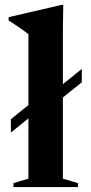

<svg xmlns="http://www.w3.org/2000/svg" viewBox="-20 -757 370 777"><path d="M141.5 -315.5 24 -220.5V-274.5L141.5 -369.5L181.5 -374L311 -478V-424L181.5 -320ZM234.5 -34 295.5 -16V0H34.5V-16L95 -34V-618.5Q88.5 -624 77.2 -632.2Q66 -640.5 50.2 -651Q34.5 -661.5 15 -674V-687.5L227.5 -737H236L234.5 -640.5Z"/></svg>

Font: Newsreader 60pt SemiBold
Style: Regular
Weight: 600
Designer: Hugues Gentile
Foundry: Production Type
Version: Version 1.003